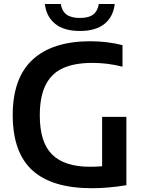

<svg xmlns="http://www.w3.org/2000/svg" viewBox="-20 -962 738 989"><path d="M631 -360V-8Q537.5 7.5 453.5 7.5Q248.5 7.5 147.2 -84.2Q46 -176 45.5 -368.5Q45.5 -560.5 148.2 -655Q251 -749.5 445.5 -749.5Q531.5 -749.5 611 -729.5V-618.5Q535 -638 456 -638Q364 -638 304.5 -611Q245 -584 215 -524.2Q185 -464.5 185 -367Q185 -229 248.5 -166Q312 -103 444 -103Q472.5 -103 506 -105.5V-360ZM211 -941.5H293Q299 -905 322.5 -887.2Q346 -869.5 391.5 -869.5Q437 -869.5 460 -887.2Q483 -905 489 -941.5H571Q563.5 -876 518.5 -839.2Q473.5 -802.5 391.5 -802.5Q309.5 -802.5 264 -839.5Q218.5 -876.5 211 -941.5Z"/></svg>

Font: Encode Sans SemiBold
Style: Regular
Weight: 600
Designer: Multiple Designers
Foundry: Impallari Type
Version: Version 2.000